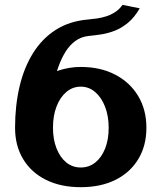

<svg xmlns="http://www.w3.org/2000/svg" viewBox="-20 -750 662 789"><path d="M311.9 19.2Q229.7 19.2 169.1 -10.9Q108.4 -41 75.2 -96Q41.9 -151 41.9 -224.8Q41.9 -315.7 60.2 -393.8Q78.5 -471.9 115.8 -531.7Q153 -591.5 209.4 -627.5Q265.7 -663.4 342.4 -669.9Q359.7 -671.4 378.9 -674.2Q398.2 -677 417.4 -683.2Q436.6 -689.4 453.7 -700.7Q470.7 -711.9 483.6 -730.1L554.3 -715.7Q532.3 -678.2 506.1 -656.5Q479.9 -634.8 451.6 -623.8Q423.4 -612.9 395.3 -608.6Q367.3 -604.4 342.4 -602Q313.3 -598.5 290.3 -582.1Q267.4 -565.7 250.1 -538.6Q232.9 -511.6 219.9 -475.4Q206.9 -439.2 197.6 -395.9L185.4 -445.4Q203.1 -454.4 223.1 -461Q243.2 -467.5 265.6 -471.2Q287.9 -474.9 311.9 -474.9Q392.8 -474.9 453.3 -443.3Q513.9 -411.8 547.7 -355.6Q581.6 -299.4 581.6 -224.8Q581.6 -151 548.2 -96Q514.9 -41 454.5 -10.9Q394.1 19.2 311.9 19.2ZM311.9 -61.7Q345.8 -61.7 371.7 -82.4Q397.7 -103.2 412.1 -139.9Q426.6 -176.7 426.6 -224.8Q426.6 -272.9 411.9 -311.1Q397.2 -349.3 371.3 -371.6Q345.3 -393.9 311.9 -393.9Q278.7 -393.9 252.9 -372.2Q227.1 -350.6 212.4 -312.6Q197.7 -274.6 197.7 -225.7Q197.7 -177.3 212.3 -140.2Q226.9 -103.1 252.4 -82.4Q278 -61.7 311.9 -61.7Z"/></svg>

Font: Russolo 10pt ExtraLight
Style: Regular
Weight: 200
Designer: Micah Stupak-Hahn
Version: Version 1.000